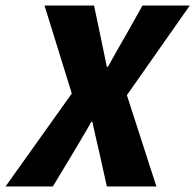

<svg xmlns="http://www.w3.org/2000/svg" viewBox="-56 -670 702 690"><path d="M-36 0 202 -334 104 -650H282L306 -536Q311 -514 316 -487.5Q321 -461 328 -430H332Q349 -461 364 -487.5Q379 -514 392 -536L456 -650H626L400 -328L506 0H328L300 -126Q294 -152 288 -177.5Q282 -203 276 -232H272Q256 -203 240.5 -177.5Q225 -152 210 -126L134 0Z"/></svg>

Font: Source Sans 3 ExtraLight Black
Style: Italic
Weight: 900
Italic angle: -11°
Version: Version 3.052;hotconv 1.1.0;makeotfexe 2.6.0